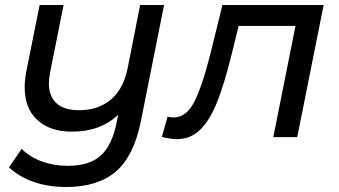

<svg xmlns="http://www.w3.org/2000/svg" viewBox="-20 -550 1359 770"><path d="M638 -530 545 -64Q517 76 444.5 138Q372 200 245 200Q174 200 115 179.5Q56 159 16 121L67 47Q100 80 148 97.5Q196 115 252 115Q339 115 384.5 73.5Q430 32 448 -60L454 -90Q383 -22 269 -22Q181 -22 130 -68.5Q79 -115 79 -200Q79 -228 85 -261L139 -530H235L181 -260Q176 -233 176 -216Q176 -164 206.5 -136Q237 -108 297 -108Q374 -108 424.5 -150.5Q475 -193 492 -277L542 -530Z M1278 -530 1172 0H1076L1165 -446H937L908 -328Q879 -211 850 -139Q821 -67 782.5 -29.5Q744 8 690 8Q664 8 629 -1L652 -82Q665 -79 676 -79Q727 -79 759 -141.5Q791 -204 824 -335L872 -530Z"/></svg>

Font: Montserrat Alternates Medium
Style: Italic
Weight: 500
Italic angle: -11.3°
Designer: Julieta Ulanovsky
Foundry: Julieta Ulanovsky
Version: Version 7.200